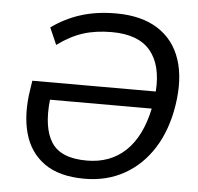

<svg xmlns="http://www.w3.org/2000/svg" viewBox="-52 -767 857 829"><g transform="rotate(5 377.0 -352.5)"><path d="M344 9Q234 9 169.5 -37Q105 -83 82.5 -164.5Q60 -246 77 -354L83 -393H618Q626 -508 574 -570Q522 -632 407 -632Q337 -632 282.5 -614.5Q228 -597 172 -556L140 -629Q198 -671 266 -692.5Q334 -714 418 -714Q529 -714 600 -668.5Q671 -623 698.5 -539.5Q726 -456 708 -341Q691 -233 641.5 -154.5Q592 -76 516 -33.5Q440 9 344 9ZM347 -70Q448 -70 514.5 -132.5Q581 -195 607 -318H166Q153 -196 193.5 -133Q234 -70 347 -70Z"/></g></svg>

Font: Mulish Medium
Style: Italic
Weight: 500
Italic angle: -9°
Designer: Vernon Adams
Foundry: Vernon Adams
Version: Version 3.603; ttfautohint (v1.8.3)